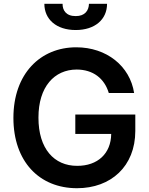

<svg xmlns="http://www.w3.org/2000/svg" viewBox="-20 -988 791 1018"><path d="M381.4 -828.8C483.3 -828.8 547.6 -884.9 547.6 -968H451.7C451 -933.2 431.1 -902.3 381.4 -902.7C330.3 -902.3 311.1 -933.9 311.8 -968H215.2C215.2 -884.9 279.5 -828.8 381.4 -828.8ZM379.3 -277.7H569.6C568.5 -174 497.9 -108.3 389.2 -108.7C267 -108.3 183.6 -199.6 183.9 -364.3C183.6 -528.1 268.5 -619 386.4 -619.3C473.7 -619 533.4 -572.4 556.8 -495H691.1C669 -637.8 545.1 -737.2 384.2 -737.2C194.2 -737.2 51.1 -597.3 51.1 -362.9C51.1 -132.8 187.5 9.9 388.5 9.9C568.2 9.9 697.1 -106.2 697.4 -293.3V-380.7H379.3Z"/></svg>

Font: Riot Sans 2.0
Style: Bold
Weight: 600
Designer: Rasmus Andersson
Foundry: rsms
Version: Version 3.006;hotconv 1.0.109;makeotfexe 2.5.65596